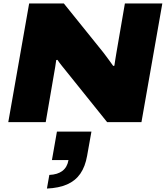

<svg xmlns="http://www.w3.org/2000/svg" viewBox="-20 -708 961 1113"><path d="M28 0 149 -688H350L578 -405Q586 -395 596.5 -380.5Q607 -366 617.5 -352Q628 -338 636 -326L643 -327Q645 -344 648.5 -363.5Q652 -383 655 -403L704 -688H921L800 0H601L368 -290Q355 -306 339 -326Q323 -346 313 -361L306 -360Q304 -342 300 -319.5Q296 -297 293 -279L245 0ZM252 385 266 306Q314 304 342 282.5Q370 261 377 220H281L310 55H510L485 195Q474 258 445.5 299Q417 340 369 361Q321 382 252 385Z"/></svg>

Font: Archivo SemiExpanded Black
Style: Italic
Weight: 900
Width: 6
Italic angle: -10°
Designer: Hector Gatti
Foundry: Omnibus-Type
Version: Version 2.001